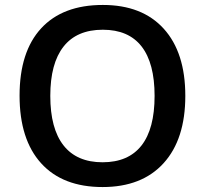

<svg xmlns="http://www.w3.org/2000/svg" viewBox="-20 -745 827 775"><path d="M395 -725Q233 -725 146 -630.5Q59 -536 59 -359Q59 -182 146 -86Q233 10 394 10Q553 10 640.5 -86.5Q728 -183 728 -358Q728 -533 641 -629Q554 -725 395 -725ZM395 -625Q499 -625 551.5 -557.5Q604 -490 604 -358Q604 -225 551 -157.5Q498 -90 394 -90Q290 -90 236.5 -158Q183 -226 183 -358Q183 -489 236.5 -557Q290 -625 395 -625Z"/></svg>

Font: OpenSansMMV
Style: Semibold
Weight: 600
Designer: Steve Matteson
Foundry: Ascender Corporation
Version: Version 6.000